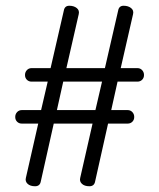

<svg xmlns="http://www.w3.org/2000/svg" viewBox="-20 -638 554 668"><path d="M458 -354H389L367 -255H424Q434 -255 440.5 -248Q447 -241 447 -231Q447 -221 440.5 -214.5Q434 -208 424 -208H356L311 -7Q308 10 291 10Q274 10 265 1.5Q256 -7 259 -19L302 -208H167L122 -7Q119 10 102 10Q85 10 76 1.5Q67 -7 70 -19L113 -208H56Q46 -208 39.5 -214.5Q33 -221 33 -231Q33 -241 39.5 -248Q46 -255 56 -255H123L146 -354H90Q80 -354 73.5 -360.5Q67 -367 67 -377Q67 -387 73.5 -394Q80 -401 90 -401H156L202 -601Q205 -618 221 -618Q237 -618 247 -610Q257 -602 254 -589L211 -401H345L391 -601Q394 -618 410 -618Q426 -618 436 -610Q446 -602 443 -589L400 -401H458Q468 -401 474.5 -394Q481 -387 481 -377Q481 -367 474.5 -360.5Q468 -354 458 -354ZM200 -354 178 -255H312L335 -354Z"/></svg>

Font: Flamenco
Style: Regular
Weight: 400
Designer: Luciano Vergara
Foundry: Luciano Vergara
Version: Version 1.003